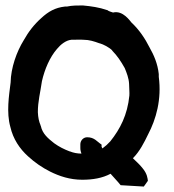

<svg xmlns="http://www.w3.org/2000/svg" viewBox="-20 -661 639 705"><path d="M18 -195C28 -151 52 -115 83 -87C107 -65 134 -46 164 -31C198 -14 237 -1 282 -1C321 -1 356 -7 386 -23C398 -9 412 5 423 19L508 24L523 3C522 -5 521 -23 503 -44C493 -57 479 -69 468 -80C493 -105 509 -137 524 -168C553 -223 574 -296 563 -379V-389C559 -427 545 -459 529 -487C513 -519 491 -552 463 -578C458 -583 432 -624 395 -615C389 -617 378 -620 374 -624H373C344 -634 316 -638 284 -641H283C263 -641 245 -641 226 -637H219C182 -633 157 -618 132 -595C105 -571 85 -545 67 -513C41 -471 20 -412 19 -358C13 -310 3 -248 18 -195ZM119 -249C119 -289 128 -321 134 -363C144 -407 163 -451 189 -481C203 -498 222 -513 242 -515H248C261 -515 275 -516 285 -515H286C308 -515 326 -509 345 -502H346C360 -498 381 -487 392 -476V-475C410 -457 424 -436 438 -411C445 -394 453 -374 454 -353C454 -338 456 -321 455 -310C448 -239 421 -187 385 -142C376 -132 367 -124 356 -116C355 -119 353 -121 353 -122V-130C336 -141 327 -157 300 -157C286 -157 275 -145 275 -131V-117C275 -109 277 -103 279 -97C264 -97 249 -100 237 -105H236C215 -113 197 -122 179 -135C156 -153 136 -170 130 -198L129 -200V-201C123 -215 120 -229 119 -249Z"/></svg>

Font: SolarCharger
Style: 950
Weight: 900
Designer: Mew Too
Foundry: Cannot Into Space Fonts/KineticPlasma Fonts
Version: Version 1.100